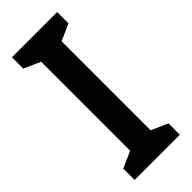

<svg xmlns="http://www.w3.org/2000/svg" viewBox="-233 -752 790 790"><g transform="rotate(-45 161.5 -357.0)"><path d="M293 0H30V-66L102 -98V-616L30 -648V-714H293V-648L221 -616V-98L293 -66Z"/></g></svg>

Font: Noto Sans Sinhala Condensed SemiBold
Style: Regular
Weight: 600
Width: 3
Designer: Jelle Bosma - Monotype Design Team
Foundry: Monotype Imaging Inc.
Version: Version 2.006; ttfautohint (v1.8.4.7-5d5b)